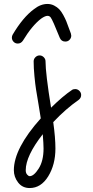

<svg xmlns="http://www.w3.org/2000/svg" viewBox="-20 -610 470 970"><path d="M70 -390Q57 -390 48.5 -399Q40 -408 40 -420Q40 -428 44 -435Q96 -523 152 -564Q185 -590 220 -590Q238 -590 253.5 -582Q269 -574 279.5 -563Q290 -552 300 -533.5Q310 -515 315 -502.5Q320 -490 327.5 -469Q335 -448 338 -441Q340 -433 340 -430Q340 -418 331.5 -409Q323 -400 310 -400Q290 -400 282 -419Q246 -509 236 -522Q230 -530 220 -530Q208 -530 188 -516Q142 -481 96 -405Q86 -390 70 -390ZM110 250Q110 264 117 272Q124 280 130 280Q151 280 175.5 241.5Q200 203 200 140Q200 118 196 68Q110 178 110 250ZM186 -12Q184 -28 175 -80.5Q166 -133 162 -158.5Q158 -184 154 -225.5Q150 -267 150 -300Q150 -312 159 -321Q168 -330 180 -330Q192 -330 201 -321Q210 -312 210 -300Q210 -240 238 -66Q298 -125 343 -155Q349 -160 360 -160Q372 -160 381 -151Q390 -142 390 -130Q390 -115 377 -105Q312 -60 249 7Q260 86 260 140Q260 222 223.5 281Q187 340 130 340Q93 340 71.5 312Q50 284 50 250Q50 140 186 -12Z"/></svg>

Font: Pecita
Style: Book
Weight: 400
Width: 7
Version: Version 4.3